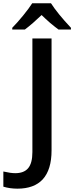

<svg xmlns="http://www.w3.org/2000/svg" viewBox="-100 -948 452 1169"><path d="M-79.6 188.5V96.2Q-35.2 106.4 -7.3 106.4Q45.9 106.4 71.3 76.2Q97.2 45.4 97.2 -22V-713.9H213.9V-32.2Q213.9 85 160.2 144Q107.4 200.7 6.3 200.7Q-40 200.7 -79.6 188.5ZM96.2 -928.2H210.4Q250 -866.2 332 -778.8V-768.1H256.3Q239.3 -780.3 205.1 -808.6Q170.9 -838.9 153.3 -856.4Q126.5 -831.1 101.1 -808.6Q72.8 -784.2 51.3 -768.1H-25.4V-778.8Q6.3 -811 41.5 -854.2Q76.7 -897.5 96.2 -928.2Z"/></svg>

Font: Viking Open Sans Light
Style: Bold
Weight: 600
Foundry: Ascender Corporation
Version: Version 2.001